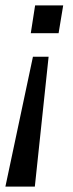

<svg xmlns="http://www.w3.org/2000/svg" viewBox="-35 -511 269 711"><path d="M-15 180 87 -301H145L94 180ZM79 -388 95 -491H199L182 -388Z"/></svg>

Font: Nunito Sans 10pt Condensed Medium
Style: Italic
Weight: 500
Width: 3
Italic angle: -9°
Designer: Vernon Adams
Foundry: Vernon Adams
Version: Version 3.101;gftools[0.9.27]